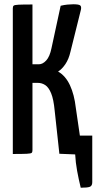

<svg xmlns="http://www.w3.org/2000/svg" viewBox="-20 -721 455 899"><path d="M358 158Q348 117 341 78.5Q334 40 332 2L258 -1L236 -203Q231 -256 219.5 -284Q208 -312 192 -322.5Q176 -333 157 -333H132V-18Q132 -9 128.5 -5.5Q125 -2 105.5 -1Q86 0 40 0V-682Q40 -691 44 -694.5Q48 -698 67 -699Q86 -700 132 -700V-420H162Q180 -420 196.5 -438Q213 -456 221 -495L264 -694Q280 -698 295.5 -699.5Q311 -701 323 -701Q348 -701 355 -696Q362 -691 359 -676L310 -479Q302 -444 286 -420.5Q270 -397 252 -386Q287 -366 307.5 -322Q328 -278 335 -216L354 -86H412V132Q412 149 401 153.5Q390 158 358 158Z"/></svg>

Font: Yanone Kaffeesatz Medium
Style: Regular
Weight: 500
Designer: Yanone (Cyrillic: Daniel Pouzeot, Huerta Tipografica, and Cyreal)
Foundry: Yanone
Version: Version 2.003